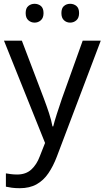

<svg xmlns="http://www.w3.org/2000/svg" viewBox="-20 -750 550 1010"><path d="M1 -536H95L211 -231Q226 -191 238 -154.5Q250 -118 256 -85H260Q266 -110 279 -150.5Q292 -191 306 -232L415 -536H510L279 74Q260 124 234.5 161.5Q209 199 172.5 219.5Q136 240 84 240Q60 240 42 237.5Q24 235 11 232V162Q22 164 37.5 166Q53 168 70 168Q116 168 144.5 142Q173 116 189 73L217 2ZM115 -681Q115 -707 129 -718.5Q143 -730 162 -730Q181 -730 195 -718.5Q209 -707 209 -681Q209 -656 195 -643.5Q181 -631 162 -631Q143 -631 129 -643.5Q115 -656 115 -681ZM303 -681Q303 -707 316.5 -718.5Q330 -730 349 -730Q368 -730 382 -718.5Q396 -707 396 -681Q396 -656 382 -643.5Q368 -631 349 -631Q330 -631 316.5 -643.5Q303 -656 303 -681Z"/></svg>

Font: Noto Sans Cham
Style: Regular
Weight: 400
Designer: Monotype Design Team
Foundry: Monotype Imaging Inc.
Version: Version 2.002